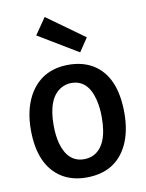

<svg xmlns="http://www.w3.org/2000/svg" viewBox="-84 -791 658 864"><g transform="rotate(-10 245.0 -359.0)"><path d="M245.1 -70.3Q170.9 -70.3 145.5 -160.2Q135.7 -197.3 135.7 -244.1Q135.7 -370.1 201.2 -406.2Q222.7 -418 247.1 -418Q323.2 -418 346.7 -322.3Q355.5 -287.1 355.5 -242.2Q355.5 -112.3 287.1 -79.1Q267.6 -70.3 245.1 -70.3ZM249 -501Q123 -501 65.4 -395.5Q31.2 -331.1 31.2 -242.2Q31.2 -80.1 127.9 -17.6Q175.8 12.7 241.2 12.7Q376 12.7 430.7 -100.6Q459 -161.1 459 -244.1Q459 -413.1 358.4 -473.6Q311.5 -501 249 -501ZM128.9 -656.2 180.7 -731.4 351.6 -608.4 310.5 -546.9Z"/></g></svg>

Font: Yaldevi Colombo SemiBold
Style: Regular
Weight: 600
Designer: Sol Matas, Denzil Rajitha, Kosala Senevirathne and Pathum Egodawatta
Foundry: Mooniak
Version: Version 1.020 ; ttfautohint (v1.6)